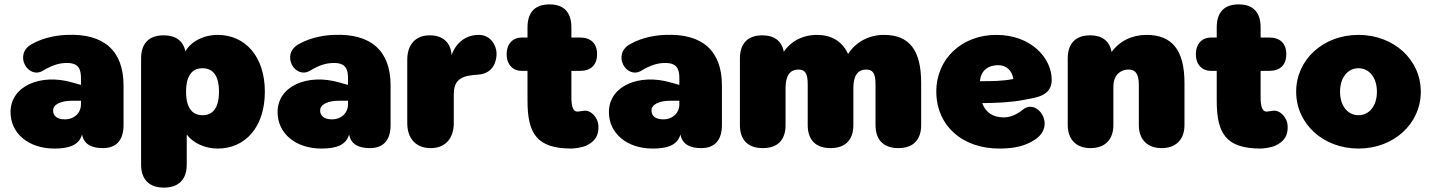

<svg xmlns="http://www.w3.org/2000/svg" viewBox="-20 -665 6519 875"><path d="M228 12C294 12 340 -3 354 -52C363 -2 406 10 449 10C511 10 543 -27 543 -95V-276C543 -434 453 -513 286 -506C251 -505 184 -498 123 -463C41 -416 108 -302 176 -343C224 -372 256 -378 286 -378C341 -378 349 -346 349 -308V-278L310 -289C166 -331 28 -274 28 -154C28 -58 109 12 228 12ZM222 -162C222 -189 257 -206 309 -206H349V-190C349 -148 316 -121 277 -121C238 -121 222 -138 222 -162Z M727 190C794 190 831 153 831 85V-52C859 -14 913 12 972 12C1098 12 1187 -86 1187 -247C1187 -408 1097 -506 972 -506C908 -506 850 -476 825 -431C815 -479 781 -504 725 -504C659 -504 623 -467 623 -399V85C623 153 660 190 727 190ZM903 -140C860 -140 828 -168 828 -247C828 -326 860 -354 903 -354C946 -354 978 -326 978 -247C978 -168 946 -140 903 -140Z M1445 12C1511 12 1557 -3 1571 -52C1580 -2 1623 10 1666 10C1728 10 1760 -27 1760 -95V-276C1760 -434 1670 -513 1503 -506C1468 -505 1401 -498 1340 -463C1258 -416 1325 -302 1393 -343C1441 -372 1473 -378 1503 -378C1558 -378 1566 -346 1566 -308V-278L1527 -289C1383 -331 1245 -274 1245 -154C1245 -58 1326 12 1445 12ZM1439 -162C1439 -189 1474 -206 1526 -206H1566V-190C1566 -148 1533 -121 1494 -121C1455 -121 1439 -138 1439 -162Z M1943 10C2011 10 2048 -36 2048 -104V-235C2048 -292 2073 -317 2137 -323L2161 -325C2227 -331 2243 -383 2243 -421C2243 -456 2217 -506 2162 -506C2102 -506 2058 -470 2038 -414C2034 -472 1998 -504 1938 -504C1872 -504 1836 -460 1836 -392V-104C1836 -36 1873 10 1943 10Z M2584 12C2595 12 2631 8 2651 -1C2694 -21 2710 -50 2707 -94C2705 -128 2673 -166 2639 -160L2617 -157C2591 -152 2584 -181 2584 -221V-342H2623C2673 -342 2701 -369 2701 -418C2701 -467 2673 -494 2623 -494H2584V-540C2584 -608 2551 -645 2484 -645C2417 -645 2384 -608 2384 -540V-494H2357C2319 -494 2289 -467 2289 -418C2289 -369 2319 -342 2357 -342H2384V-207C2384 -59 2424 12 2584 12Z M2955 12C3021 12 3067 -3 3081 -52C3090 -2 3133 10 3176 10C3238 10 3270 -27 3270 -95V-276C3270 -434 3180 -513 3013 -506C2978 -505 2911 -498 2850 -463C2768 -416 2835 -302 2903 -343C2951 -372 2983 -378 3013 -378C3068 -378 3076 -346 3076 -308V-278L3037 -289C2893 -331 2755 -274 2755 -154C2755 -58 2836 12 2955 12ZM2949 -162C2949 -189 2984 -206 3036 -206H3076V-190C3076 -148 3043 -121 3004 -121C2965 -121 2949 -138 2949 -162Z M3456 10C3524 10 3560 -27 3560 -95V-264C3560 -320 3580 -348 3619 -348C3649 -348 3661 -330 3661 -282V-95C3661 -27 3698 10 3765 10C3832 10 3869 -27 3869 -95V-264C3869 -320 3889 -348 3928 -348C3958 -348 3970 -330 3970 -282V-95C3970 -27 4007 10 4074 10C4141 10 4178 -27 4178 -95V-287C4178 -437 4124 -506 4008 -506C3941 -506 3880 -474 3845 -419C3818 -478 3767 -506 3704 -506C3636 -506 3582 -475 3552 -429C3543 -478 3509 -504 3454 -504C3388 -504 3352 -467 3352 -399V-95C3352 -27 3389 10 3456 10Z M4541 12C4614 11 4656 -3 4694 -27C4797 -91 4707 -220 4641 -165C4618 -146 4587 -130 4555 -130C4504 -130 4472 -153 4456 -195C4521 -196 4587 -198 4647 -210C4699 -220 4773 -226 4773 -301C4773 -400 4680 -506 4520 -506C4366 -506 4247 -399 4247 -248C4247 -94 4365 15 4541 12ZM4446 -295C4450 -343 4482 -368 4530 -368C4566 -368 4593 -343 4598 -305C4548 -295 4500 -295 4446 -295Z M4950 10C5018 10 5054 -31 5054 -95V-272C5054 -318 5082 -348 5124 -348C5153 -348 5170 -330 5170 -279V-95C5170 -31 5207 10 5274 10C5341 10 5378 -31 5378 -95V-287C5378 -436 5322 -506 5205 -506C5138 -506 5081 -477 5046 -428C5037 -478 5003 -504 4948 -504C4882 -504 4846 -467 4846 -399V-95C4846 -31 4883 10 4950 10Z M5725 12C5736 12 5772 8 5792 -1C5835 -21 5851 -50 5848 -94C5846 -128 5814 -166 5780 -160L5758 -157C5732 -152 5725 -181 5725 -221V-342H5764C5814 -342 5842 -369 5842 -418C5842 -467 5814 -494 5764 -494H5725V-540C5725 -608 5692 -645 5625 -645C5558 -645 5525 -608 5525 -540V-494H5498C5460 -494 5430 -467 5430 -418C5430 -369 5460 -342 5498 -342H5525V-207C5525 -59 5565 12 5725 12Z M6171 12C6332 12 6455 -101 6455 -247C6455 -393 6332 -506 6171 -506C6010 -506 5887 -393 5887 -247C5887 -101 6010 12 6171 12ZM6171 -140C6123 -140 6087 -181 6087 -247C6087 -313 6123 -354 6171 -354C6219 -354 6255 -313 6255 -247C6255 -181 6219 -140 6171 -140Z"/></svg>

Font: SN Pro Black
Style: Regular
Weight: 900
Designer: Tobias Whetton
Foundry: Supernotes
Version: Version 1.001;Glyphs 3.2 (3249)